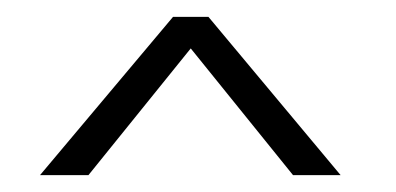

<svg xmlns="http://www.w3.org/2000/svg" viewBox="-20 -692 470 228"><path d="M384.5 -484H328L206.5 -634.5L85 -484H27.5L185.5 -672H227.5Z"/></svg>

Font: League Spartan Thin Light
Style: Regular
Weight: 300
Version: Version 2.002